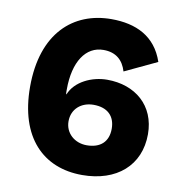

<svg xmlns="http://www.w3.org/2000/svg" viewBox="-78 -741 771 823"><g transform="rotate(10 308.0 -330.0)"><path d="M342 -670C176 -670 48 -558 48 -324C48 -104 163 10 333 10C483 10 581 -75 581 -211C581 -336 491 -411 369 -411C303 -411 230 -378 207 -318L205 -324V-340C205 -461 254 -534 331 -534C386 -534 417 -505 431 -458L571 -524C535 -631 448 -670 342 -670ZM330 -295C390 -295 424 -263 424 -207C424 -151 390 -119 330 -119C278 -119 236 -155 236 -207C236 -261 277 -295 330 -295Z"/></g></svg>

Font: Work Sans
Style: Bold
Weight: 700
Designer: Wei Huang
Foundry: Wei Huang
Version: Version 2.012